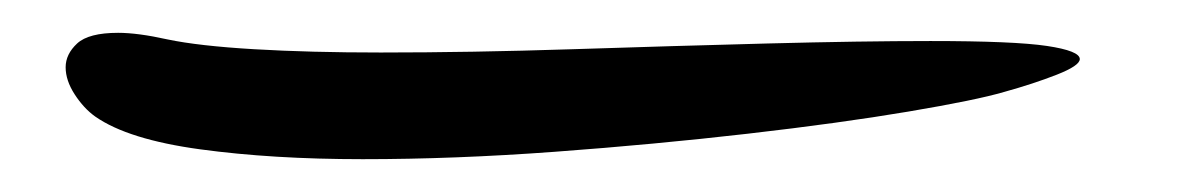

<svg xmlns="http://www.w3.org/2000/svg" viewBox="-20 12 717 117"><path d="M201 109Q146 109 102 103Q58 97 38 83Q31 78 25.5 69.5Q20 61 20 53Q20 45 27 38.5Q34 32 52 32Q58 32 65.5 33Q73 34 82 36Q101 40 135 42Q169 44 212 44Q267 44 328.5 42Q390 40 447.5 38.5Q505 37 547 37Q598 37 618 40Q638 43 638 48Q638 52 624 57.5Q610 63 592 68Q575 73 533.5 80Q492 87 435.5 93.5Q379 100 318 104.5Q257 109 201 109Z"/></svg>

Font: Grechen Fuemen
Style: Regular
Weight: 400
Designer: Robert E. Leuschke
Foundry: Robert E. Leuschke
Version: Version 1.010; ttfautohint (v1.8.3)